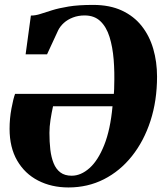

<svg xmlns="http://www.w3.org/2000/svg" viewBox="-20 -772 683 802"><path d="M87 -545 109 -707Q128.5 -707 149 -713.8Q169.5 -720.5 197.5 -729.2Q225.5 -738 266.8 -744.8Q308 -751.5 369 -751.5Q438.5 -751.5 489 -728Q539.5 -704.5 572 -663.2Q604.5 -622 620.2 -567.8Q636 -513.5 636 -452Q636 -351.5 608.5 -267Q581 -182.5 531.2 -120Q481.5 -57.5 414 -23.2Q346.5 11 266 11Q195 11 139.2 -17.8Q83.5 -46.5 51.8 -101.2Q20 -156 20 -234Q20 -277 27.8 -318.5Q35.5 -360 43 -380H455.5Q456 -384 456.2 -389.2Q456.5 -394.5 456.8 -400.5Q457 -406.5 457 -412Q459 -470 454.8 -523Q450.5 -576 437.5 -617.8Q424.5 -659.5 399.2 -683.5Q374 -707.5 333.5 -707.5Q307 -707.5 284.8 -699Q262.5 -690.5 247 -676.5Q231.5 -662.5 223 -645.5L176.5 -545ZM450 -328H201.5Q195.5 -301 191 -272Q186.5 -243 186.5 -217Q186.5 -179.5 190.2 -147.2Q194 -115 204 -90.2Q214 -65.5 232.2 -51.8Q250.5 -38 279.5 -38Q318 -38 353.8 -69.8Q389.5 -101.5 415.2 -165.8Q441 -230 450 -328Z"/></svg>

Font: Merriweather 72pt Black
Style: Italic
Weight: 900
Italic angle: -7.8°
Version: Version 2.101